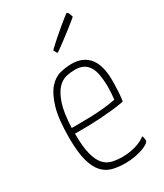

<svg xmlns="http://www.w3.org/2000/svg" viewBox="-185 -799 756 883"><g transform="rotate(-30 193.0 -357.0)"><path d="M224 -510Q258 -510 281.5 -498.5Q305 -487 320 -466.5Q335 -446 342 -417Q349 -388 349 -353Q349 -323 347.5 -294Q346 -265 342 -242Q311 -236 278 -232.5Q245 -229 214 -227Q183 -225 155.5 -224.5Q128 -224 109 -224H78V-219Q78 -153 88.5 -113.5Q99 -74 117 -54Q135 -34 160 -28Q185 -22 214 -22Q250 -22 283.5 -31.5Q317 -41 340 -59Q343 -51 344 -45Q345 -39 345 -34Q345 -27 334 -19.5Q323 -12 305 -5.5Q287 1 263 5.5Q239 10 212 10Q176 10 145.5 2.5Q115 -5 92.5 -29Q70 -53 57.5 -98.5Q45 -144 45 -221Q45 -320 62 -377.5Q79 -435 105 -464.5Q131 -494 162.5 -502Q194 -510 224 -510ZM224 -479Q202 -479 177.5 -473.5Q153 -468 132 -445.5Q111 -423 96 -378Q81 -333 78 -254Q91 -254 118.5 -254Q146 -254 179.5 -255Q213 -256 248.5 -259.5Q284 -263 313 -269Q315 -290 316 -307Q317 -324 317 -342Q316 -374 311.5 -399.5Q307 -425 296.5 -442.5Q286 -460 268.5 -469.5Q251 -479 224 -479ZM196 -586Q194 -586 192 -589Q190 -592 188 -596Q185 -600 183 -606Q207 -629 231 -650Q255 -671 275 -687.5Q295 -704 308 -714Q321 -724 321 -724Q325 -724 328 -720Q331 -716 333 -710.5Q335 -705 336.5 -700.5Q338 -696 338 -695Q337 -694 324.5 -683.5Q312 -673 292 -657.5Q272 -642 247 -623Q222 -604 196 -586Z"/></g></svg>

Font: Yanone Kaffeesatz Thin
Style: Regular
Weight: 250
Designer: Yanone
Foundry: Yanone Font Production. Not for release.
Version: Version 1.002